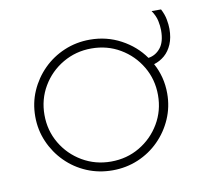

<svg xmlns="http://www.w3.org/2000/svg" viewBox="-60 -523 641 597"><g transform="rotate(-10 260.5 -224.5)"><path d="M250 8.3Q206.9 8.3 169.1 -7.6Q131.2 -23.6 102.8 -52.1Q74.3 -80.6 58 -118.1Q41.7 -155.6 41.7 -197.9Q41.7 -241 58 -278.1Q74.3 -315.3 102.8 -343.8Q131.2 -372.2 169.1 -388.2Q206.9 -404.2 250 -404.2Q302.8 -404.2 347.6 -380.2Q392.4 -356.2 420.1 -316.7Q443.1 -320.1 458.3 -338.9Q473.6 -357.6 473.6 -394.4Q473.6 -408.3 470.1 -424.7Q466.7 -441 454.9 -458.3H484.7Q493.8 -441 496.9 -424.3Q500 -407.6 500 -394.4Q500 -366.7 491.3 -346.2Q482.6 -325.7 467.7 -312.8Q452.8 -300 434 -294.4Q445.8 -272.9 452.1 -248.6Q458.3 -224.3 458.3 -197.9Q458.3 -155.6 442 -118.1Q425.7 -80.6 397.2 -52.1Q368.8 -23.6 330.9 -7.6Q293.1 8.3 250 8.3ZM250 -19.4Q300 -19.4 340.6 -43.4Q381.2 -67.4 405.2 -108Q429.2 -148.6 429.2 -197.9Q429.2 -247.2 405.2 -287.8Q381.2 -328.5 340.6 -352.4Q300 -376.4 250 -376.4Q200.7 -376.4 159.7 -352.4Q118.8 -328.5 94.8 -287.8Q70.8 -247.2 70.8 -197.9Q70.8 -148.6 94.8 -108Q118.8 -67.4 159.7 -43.4Q200.7 -19.4 250 -19.4Z"/></g></svg>

Font: Afacad Flux Thin
Style: Regular
Weight: 250
Designer: Kristian Moeller
Foundry: Dicotype
Version: Version 1.100